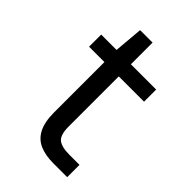

<svg xmlns="http://www.w3.org/2000/svg" viewBox="-197 -719 795 795"><g transform="rotate(45 200.0 -322.0)"><path d="M272 0Q227 0 194 -14Q161 -28 143.5 -61.5Q126 -95 126 -152V-446H36V-517H126L137 -644H210V-517H358V-446H210V-152Q210 -105 229 -88.5Q248 -72 296 -72H354V0Z"/></g></svg>

Font: DM Sans 11pt
Style: Regular
Weight: 400
Version: Version 4.004;gftools[0.9.30]